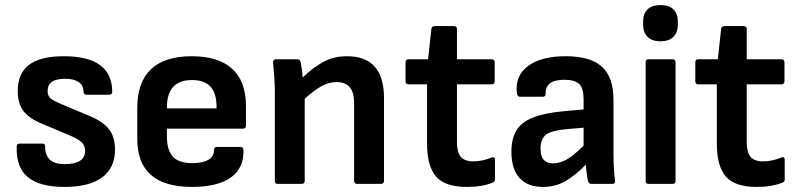

<svg xmlns="http://www.w3.org/2000/svg" viewBox="-20 -726 3145 758"><path d="M235 12Q136 12 89.5 -27Q43 -66 46 -148Q46 -159 58 -159H148Q158 -159 158 -148Q158 -78 235 -78Q316 -78 316 -131Q316 -150 303 -163.5Q290 -177 261 -189L147 -237Q95 -258 72.5 -288Q50 -318 50 -367Q50 -436 94.5 -470Q139 -504 232 -504Q423 -504 423 -363Q423 -352 411 -352H321Q309 -352 309 -368Q309 -390 290 -402.5Q271 -415 237 -415Q168 -415 168 -367Q168 -348 178.5 -338.5Q189 -329 220 -316L334 -268Q387 -246 410.5 -215.5Q434 -185 434 -136Q434 -63 383 -25.5Q332 12 235 12Z M738 12Q522 12 522 -177V-301Q522 -401 576 -452.5Q630 -504 737 -504Q842 -504 896.5 -454.5Q951 -405 951 -308V-230Q951 -218 939 -218H639V-188Q639 -133 662.5 -107.5Q686 -82 739 -82Q780 -82 802.5 -95Q825 -108 825 -134Q825 -146 837 -146H929Q940 -146 941 -135Q944 -63 891.5 -25.5Q839 12 738 12ZM639 -298H835V-303Q835 -358 811 -384Q787 -410 738 -410Q639 -410 639 -302Z M1076 0Q1065 0 1065 -12V-367Q1065 -395 1062.5 -426Q1060 -457 1058 -478Q1057 -492 1070 -492H1154Q1164 -492 1167 -481Q1169 -472 1171.5 -454.5Q1174 -437 1175 -420Q1215 -459 1256.5 -481.5Q1298 -504 1350 -504Q1496 -504 1496 -339V-12Q1496 0 1484 0H1390Q1378 0 1378 -12V-320Q1378 -402 1309 -402Q1278 -402 1248.5 -385.5Q1219 -369 1183 -336V-12Q1183 0 1171 0Z M1824 12Q1737 12 1701.5 -29Q1666 -70 1666 -159V-393H1593Q1581 -393 1581 -405V-480Q1581 -492 1593 -492H1670L1683 -612Q1685 -623 1696 -623H1772Q1784 -623 1784 -611V-492H1921Q1933 -492 1933 -480V-405Q1933 -393 1921 -393H1784V-165Q1784 -125 1799 -107Q1814 -89 1849 -89Q1867 -89 1885.5 -93Q1904 -97 1920 -104Q1934 -109 1934 -95V-18Q1934 -8 1925 -5Q1883 12 1824 12Z M2123 12Q2063 12 2031 -23.5Q1999 -59 1999 -127Q1999 -179 2019 -211.5Q2039 -244 2084.5 -262Q2130 -280 2206 -287L2284 -294V-334Q2284 -377 2267 -394Q2250 -411 2208 -411Q2132 -411 2134 -356Q2134 -344 2123 -344H2033Q2021 -344 2020 -362Q2014 -428 2065.5 -466Q2117 -504 2213 -504Q2311 -504 2356.5 -462.5Q2402 -421 2402 -332V-124Q2402 -91 2403.5 -63.5Q2405 -36 2408 -13Q2410 0 2397 0H2314Q2304 0 2301 -13Q2299 -21 2296.5 -39Q2294 -57 2293 -76Q2251 -33 2211.5 -10.5Q2172 12 2123 12ZM2114 -139Q2114 -81 2163 -81Q2190 -81 2217.5 -96.5Q2245 -112 2284 -151V-222L2216 -216Q2158 -211 2136 -194.5Q2114 -178 2114 -139Z M2540 0Q2529 0 2529 -12V-480Q2529 -492 2540 -492H2635Q2647 -492 2647 -480V-12Q2647 0 2635 0ZM2588 -563Q2553 -563 2536 -581Q2519 -599 2519 -627V-642Q2519 -671 2536 -688.5Q2553 -706 2588 -706Q2622 -706 2639 -688.5Q2656 -671 2656 -642V-627Q2656 -599 2639 -581Q2622 -563 2588 -563Z M2968 12Q2881 12 2845.5 -29Q2810 -70 2810 -159V-393H2737Q2725 -393 2725 -405V-480Q2725 -492 2737 -492H2814L2827 -612Q2829 -623 2840 -623H2916Q2928 -623 2928 -611V-492H3065Q3077 -492 3077 -480V-405Q3077 -393 3065 -393H2928V-165Q2928 -125 2943 -107Q2958 -89 2993 -89Q3011 -89 3029.5 -93Q3048 -97 3064 -104Q3078 -109 3078 -95V-18Q3078 -8 3069 -5Q3027 12 2968 12Z"/></svg>

Font: Sofia Sans
Style: Bold
Weight: 700
Designer: Botio Nikoltchev, Ani Petrova
Foundry: lettersoup
Version: Version 4.100; ttfautohint (v1.8.4.7-5d5b)